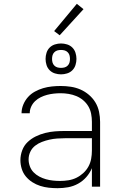

<svg xmlns="http://www.w3.org/2000/svg" viewBox="-20 -979 640 1007"><path d="M282 8Q259 8 236 5.5Q213 3 191 -4Q169 -11 149.5 -23.5Q130 -36 115.5 -53.5Q101 -71 94 -93.5Q87 -116 87 -139Q87 -165 96.5 -190.5Q106 -216 125 -234Q144 -252 167.5 -263.5Q191 -275 216.5 -281.5Q242 -288 268 -290Q294 -292 320 -292H462V-340Q462 -361 458 -382Q454 -403 443.5 -421Q433 -439 416.5 -453Q400 -467 380.5 -475Q361 -483 340 -486.5Q319 -490 298 -490Q280 -490 262 -488Q244 -486 227 -481.5Q210 -477 193.5 -469Q177 -461 164 -448.5Q151 -436 143.5 -419.5Q136 -403 136 -385H93Q93 -408 102 -430Q111 -452 126.5 -469.5Q142 -487 163 -498.5Q184 -510 206 -516.5Q228 -523 251.5 -525.5Q275 -528 298 -528Q325 -528 351.5 -524Q378 -520 402 -509.5Q426 -499 446.5 -481.5Q467 -464 480.5 -441.5Q494 -419 499.5 -392.5Q505 -366 505 -340V0H462V-97Q451 -71 432.5 -50Q414 -29 389.5 -15.5Q365 -2 337.5 3Q310 8 282 8ZM295 -30Q317 -30 339 -33.5Q361 -37 380.5 -46.5Q400 -56 416.5 -71Q433 -86 443.5 -105Q454 -124 458 -145.5Q462 -167 462 -189V-254H320Q300 -254 279.5 -252.5Q259 -251 239 -246.5Q219 -242 199.5 -234.5Q180 -227 164 -214.5Q148 -202 139 -183Q130 -164 130 -143Q130 -125 136.5 -107Q143 -89 156 -75.5Q169 -62 186 -53Q203 -44 221 -39Q239 -34 257.5 -32Q276 -30 295 -30ZM300 -589Q284 -589 268 -594Q252 -599 240.5 -610.5Q229 -622 224 -638Q219 -654 219 -670Q219 -686 224 -702Q229 -718 240.5 -729.5Q252 -741 268 -746Q284 -751 300 -751Q316 -751 332 -746Q348 -741 359.5 -729.5Q371 -718 376 -702Q381 -686 381 -670Q381 -654 376 -638Q371 -622 359.5 -610.5Q348 -599 332 -594Q316 -589 300 -589ZM300 -623Q310 -623 319 -625.5Q328 -628 335 -635Q342 -642 344.5 -651Q347 -660 347 -670Q347 -680 344.5 -689Q342 -698 335 -705Q328 -712 319 -714.5Q310 -717 300 -717Q290 -717 281 -714.5Q272 -712 265 -705Q258 -698 255.5 -689Q253 -680 253 -670Q253 -660 255.5 -651Q258 -642 265 -635Q272 -628 281 -625.5Q290 -623 300 -623ZM293 -794 264 -816 383 -959 418 -931Z"/></svg>

Font: Iosevka Aile Extralight
Style: Regular
Weight: 200
Designer: Belleve Invis
Foundry: Belleve Invis
Version: Version 31.1.0; ttfautohint (v1.8.4)